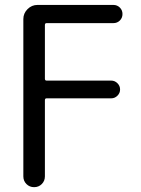

<svg xmlns="http://www.w3.org/2000/svg" viewBox="-20 -567 577 783"><path d="M75.2 -489.3Q75.2 -512.7 92.3 -529.8Q109.4 -546.9 132.8 -546.9H442.4Q458 -546.9 468.8 -536.1Q479.5 -525.4 479.5 -509.8Q479.5 -494.1 468.8 -483.4Q458 -472.7 442.4 -472.7H169.9Q163.1 -472.7 163.1 -464.8V-246.1Q163.1 -238.3 169.9 -238.3H433.6Q448.2 -238.3 459 -227.5Q469.7 -216.8 469.7 -202.1Q469.7 -187.5 459 -176.8Q448.2 -166 433.6 -166H169.9Q163.1 -166 163.1 -158.2V152.3Q163.1 170.9 150.4 183.6Q137.7 196.3 119.1 196.3Q100.6 196.3 87.9 183.6Q75.2 170.9 75.2 152.3Z"/></svg>

Font: Gen Jyuu Gothic Regular
Style: Regular
Weight: 400
Designer: [Source Han Sans]
Ryoko NISHIZUKA  (kana & ideographs); Paul D. Hunt (Latin, Greek & Cyrillic); Wenlong ZHANG  (bopomofo
Version: Version 1.002.20150607